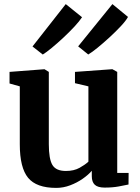

<svg xmlns="http://www.w3.org/2000/svg" viewBox="-20 -905 682 936"><path d="M490.5 9.5Q457 9.5 442.2 -4.2Q427.5 -18 427.5 -46V-72.5Q411 -53 383.5 -33.8Q356 -14.5 322.5 -1.8Q289 11 254 11Q157.5 11 117 -38.2Q76.5 -87.5 76.5 -201.5V-484L26.5 -498V-554.5L196 -567.5H197L218 -554.5V-202Q218 -130 235.5 -100.8Q253 -71.5 301.5 -71.5Q340.5 -71.5 368.5 -87.2Q396.5 -103 411 -117V-484L345.5 -499.5V-554.5L525.5 -567.5H528L551.5 -554.5V-62H607L606.5 -5.5Q588.5 -1.5 558.5 4Q528.5 9.5 490.5 9.5ZM189 -639.5H188L138.5 -678.5L300.5 -885L380 -821Q367.5 -802 342.8 -775.2Q318 -748.5 288.5 -721Q259 -693.5 232.2 -671.5Q205.5 -649.5 189 -639.5ZM410.5 -639.5H410L361 -679L528 -885L604 -822.5Q594 -804 569.2 -777.5Q544.5 -751 514 -723Q483.5 -695 455.5 -672.2Q427.5 -649.5 410.5 -639.5Z"/></svg>

Font: Merriweather
Style: Bold
Weight: 700
Designer: Eben Sorkin
Foundry: Eben Sorkin
Version: Version 2.100; ttfautohint (v1.7.19-72a1) -l 8 -r 50 -G 200 